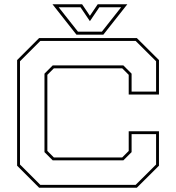

<svg xmlns="http://www.w3.org/2000/svg" viewBox="-20 -878 824 898"><path d="M163 0 60 -103V-597L163 -700H620L723.5 -597V-436H582V-528L551.5 -558.5H232L201.5 -528V-172L232 -141.5H551.5L582 -172V-264H723.5V-103L620 0ZM168.5 -13.5H614.5L710 -108.5V-250.5H595.5V-166.5L557 -128H226.5L188 -166.5V-533.5L226.5 -572H557L595.5 -533.5V-449.5H710V-591.5L614.5 -686.5H168.5L73.5 -591.5V-108.5ZM337.5 -716 225.5 -858H364L400.5 -804L437 -858H575.5L463.5 -716ZM344.5 -730H456.5L546.5 -844H444.5L400.5 -779L356.5 -844H254.5Z"/></svg>

Font: Tourney Expanded Thin
Style: Regular
Weight: 100
Width: 7
Designer: Tyler Finck
Foundry: Etcetera Type Co
Version: Version 1.010; ttfautohint (v1.8.3)